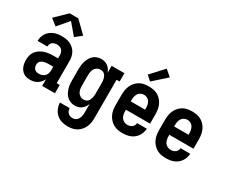

<svg xmlns="http://www.w3.org/2000/svg" viewBox="-142 -1231 2283 1915"><g transform="rotate(30 1000.0 -273.5)"><path d="M188 8Q169 8 150 4Q131 0 115 -10Q99 -20 87 -35.5Q75 -51 68 -68.5Q61 -86 58 -105Q55 -124 55 -143Q55 -169 61 -195Q67 -221 82.5 -242Q98 -263 120 -278Q142 -293 166.5 -301.5Q191 -310 217 -313.5Q243 -317 269 -317H325V-351Q325 -367 320.5 -382.5Q316 -398 305.5 -410Q295 -422 279.5 -427Q264 -432 248 -432Q234 -432 220 -428.5Q206 -425 195 -416Q184 -407 178.5 -393.5Q173 -380 173 -366H61Q61 -389 67.5 -412Q74 -435 86.5 -454.5Q99 -474 117.5 -488.5Q136 -503 157.5 -512Q179 -521 202 -524.5Q225 -528 248 -528Q273 -528 297.5 -524Q322 -520 344 -510Q366 -500 384.5 -483.5Q403 -467 415 -445.5Q427 -424 432 -400Q437 -376 437 -351V-96H472V0H325V-77Q316 -58 302 -41.5Q288 -25 270 -13.5Q252 -2 230.5 3Q209 8 188 8ZM234 -88Q252 -88 270 -94Q288 -100 301 -113Q314 -126 319.5 -144Q325 -162 325 -180V-221H269Q257 -221 245.5 -220Q234 -219 223 -216Q212 -213 201.5 -208Q191 -203 183 -195.5Q175 -188 171 -176.5Q167 -165 167 -154Q167 -141 171 -128Q175 -115 184.5 -105.5Q194 -96 207 -92Q220 -88 234 -88ZM144 -580 71 -638 200 -764H300L429 -638L356 -580L250 -705Z M747 223Q723 223 700 219Q677 215 655.5 205.5Q634 196 616.5 180Q599 164 587 144Q575 124 568.5 101Q562 78 561 55H673Q673 69 678.5 83Q684 97 694 107.5Q704 118 718 122.5Q732 127 747 127Q760 127 772 123Q784 119 793.5 110Q803 101 809.5 89.5Q816 78 819.5 66Q823 54 824 41Q825 28 825 15V-81Q818 -62 806.5 -45Q795 -28 779 -15.5Q763 -3 743 2.5Q723 8 703 8Q679 8 656 0Q633 -8 615 -24Q597 -40 585.5 -61Q574 -82 567 -105Q560 -128 557.5 -152Q555 -176 555 -200V-320Q555 -344 557.5 -368Q560 -392 567 -415Q574 -438 585.5 -459Q597 -480 615 -496Q633 -512 656 -520Q679 -528 703 -528Q723 -528 743 -522.5Q763 -517 779 -504.5Q795 -492 806.5 -475Q818 -458 825 -439V-520H972V-424H937V15Q937 42 933 68.5Q929 95 918 119.5Q907 144 889.5 164.5Q872 185 849 198.5Q826 212 799.5 217.5Q773 223 747 223ZM749 -88Q762 -88 774 -92Q786 -96 795.5 -105Q805 -114 810.5 -125.5Q816 -137 819.5 -149.5Q823 -162 824 -174.5Q825 -187 825 -200V-320Q825 -333 824 -345.5Q823 -358 819.5 -370.5Q816 -383 810.5 -394.5Q805 -406 795.5 -415Q786 -424 774 -428Q762 -432 749 -432Q729 -432 711.5 -422Q694 -412 684 -395.5Q674 -379 670.5 -359.5Q667 -340 667 -320V-200Q667 -180 670.5 -160.5Q674 -141 684 -124.5Q694 -108 711.5 -98Q729 -88 749 -88Z M1252 8Q1225 8 1198 3Q1171 -2 1147.5 -15.5Q1124 -29 1105.5 -49.5Q1087 -70 1075.5 -94.5Q1064 -119 1059.5 -146Q1055 -173 1055 -200V-320Q1055 -347 1059.5 -374Q1064 -401 1075 -425.5Q1086 -450 1104 -470.5Q1122 -491 1145.5 -504.5Q1169 -518 1196 -523Q1223 -528 1250 -528Q1277 -528 1304 -523Q1331 -518 1354.5 -504.5Q1378 -491 1396 -470.5Q1414 -450 1425 -425.5Q1436 -401 1440.5 -374Q1445 -347 1445 -320V-212H1167V-200Q1167 -180 1170.5 -160Q1174 -140 1185 -123.5Q1196 -107 1214 -97.5Q1232 -88 1252 -88Q1266 -88 1280 -91.5Q1294 -95 1305.5 -103.5Q1317 -112 1323.5 -125Q1330 -138 1331 -152H1443Q1441 -129 1434 -106.5Q1427 -84 1414 -65Q1401 -46 1382.5 -31Q1364 -16 1342.5 -7.5Q1321 1 1298 4.5Q1275 8 1252 8ZM1167 -308H1333V-320Q1333 -340 1329.5 -359.5Q1326 -379 1316 -396Q1306 -413 1288 -422.5Q1270 -432 1250 -432Q1230 -432 1212 -422.5Q1194 -413 1184 -396Q1174 -379 1170.5 -359.5Q1167 -340 1167 -320ZM1235 -576 1180 -624 1315 -770 1385 -710Z M1752 8Q1725 8 1698 3Q1671 -2 1647.5 -15.5Q1624 -29 1605.5 -49.5Q1587 -70 1575.5 -94.5Q1564 -119 1559.5 -146Q1555 -173 1555 -200V-320Q1555 -347 1559.5 -374Q1564 -401 1575 -425.5Q1586 -450 1604 -470.5Q1622 -491 1645.5 -504.5Q1669 -518 1696 -523Q1723 -528 1750 -528Q1777 -528 1804 -523Q1831 -518 1854.5 -504.5Q1878 -491 1896 -470.5Q1914 -450 1925 -425.5Q1936 -401 1940.5 -374Q1945 -347 1945 -320V-212H1667V-200Q1667 -180 1670.5 -160Q1674 -140 1685 -123.5Q1696 -107 1714 -97.5Q1732 -88 1752 -88Q1766 -88 1780 -91.5Q1794 -95 1805.5 -103.5Q1817 -112 1823.5 -125Q1830 -138 1831 -152H1943Q1941 -129 1934 -106.5Q1927 -84 1914 -65Q1901 -46 1882.5 -31Q1864 -16 1842.5 -7.5Q1821 1 1798 4.5Q1775 8 1752 8ZM1667 -308H1833V-320Q1833 -340 1829.5 -359.5Q1826 -379 1816 -396Q1806 -413 1788 -422.5Q1770 -432 1750 -432Q1730 -432 1712 -422.5Q1694 -413 1684 -396Q1674 -379 1670.5 -359.5Q1667 -340 1667 -320Z"/></g></svg>

Font: Iosevka Gothic
Style: Bold
Weight: 700
Monospace: yes
Designer: Belleve Invis
Foundry: Belleve Invis
Version: Version 15.5.1; ttfautohint (v1.8.4)